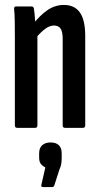

<svg xmlns="http://www.w3.org/2000/svg" viewBox="-20 -516 404 775"><path d="M242 0Q233 0 233 -10V-360Q233 -388 224.5 -400.5Q216 -413 198 -413Q181 -413 163 -400Q145 -387 125 -363L114 -419Q141 -454 171.5 -475Q202 -496 238 -496Q281 -496 302.5 -465.5Q324 -435 324 -371V-10Q324 0 315 0ZM49 0Q40 0 40 -10V-367Q40 -406 39.5 -433.5Q39 -461 37 -478Q36 -490 44 -490H107Q116 -490 117 -480Q120 -462 121.5 -434.5Q123 -407 123 -391L131 -376V-10Q131 0 122 0ZM153 239Q145 239 147 230L163 160Q153 155 145.5 146.5Q138 138 138 119V103Q138 81 150.5 70Q163 59 184 59Q206 59 217.5 70Q229 81 229 103V119Q229 133 227.5 144Q226 155 220 168L199 233Q196 239 191 239Z"/></svg>

Font: Sofia Sans Extra Condensed SemiBold
Style: Regular
Weight: 600
Designer: Botio Nikoltchev, Ani Petrova
Foundry: lettersoup
Version: Version 4.101